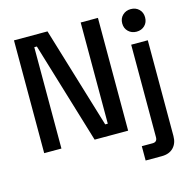

<svg xmlns="http://www.w3.org/2000/svg" viewBox="-126 -826 1151 1151"><g transform="rotate(-15 450.0 -250.0)"><path d="M61 0V-700H269L459 -72H475V-700H582V0H374L184 -629H168V0ZM637 200V111H704Q733 111 733 81V-493H836V101Q836 146 810 173Q784 200 737 200ZM714 -630Q714 -661 734.5 -680.5Q755 -700 785 -700Q816 -700 836 -680.5Q856 -661 856 -630Q856 -599 836 -579.5Q816 -560 785 -560Q755 -560 734.5 -579.5Q714 -599 714 -630Z"/></g></svg>

Font: Space Grotesk Frontify Medium
Style: Regular
Weight: 500
Designer: Florian Karsten
Version: Version 2.000